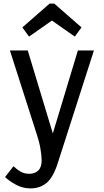

<svg xmlns="http://www.w3.org/2000/svg" viewBox="-20 -810 576 1065"><path d="M149 235Q106 235 68.5 214.5Q31 194 8 172L55 112Q71 128 92.5 141Q114 154 142 154Q173 154 192 136Q211 118 211 80Q211 53 204 13Q197 -27 183 -68L35 -530H134L273 -70L412 -530H501L300 96Q275 174 238.5 204.5Q202 235 149 235ZM141 -607 104 -658 255 -790H281L432 -658L395 -607L268 -696Z"/></svg>

Font: Orienta
Style: Regular
Weight: 400
Designer: Eduardo Rodriguez Tunni
Foundry: Eduardo Rodriguez Tunni
Version: Version 1.002; ttfautohint (v1.8.4.7-5d5b);gftools[0.9.23]